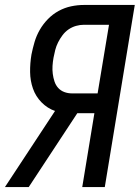

<svg xmlns="http://www.w3.org/2000/svg" viewBox="-41 -755 564 775"><path d="M-21 0 181 -307Q150 -318 126.5 -342Q103 -366 92 -397.5Q81 -429 80.5 -464Q80 -499 86 -535Q91 -560 98.5 -585.5Q106 -611 119.5 -634.5Q133 -658 152.5 -678Q172 -698 196 -711Q220 -724 246 -729.5Q272 -735 298 -735H503L382 0H291L340 -298H271L75 0ZM353 -378 399 -655H298Q282 -655 266 -650.5Q250 -646 236 -636.5Q222 -627 211.5 -613Q201 -599 193.5 -584Q186 -569 182 -553.5Q178 -538 175 -522Q172 -505 171 -489Q170 -473 172 -457Q174 -441 179 -426Q184 -411 194 -400Q204 -389 218.5 -383.5Q233 -378 250 -378Z"/></svg>

Font: Iosevka SS04 Medium Oblique
Style: Regular
Weight: 500
Italic angle: -9°
Monospace: yes
Designer: Belleve Invis
Foundry: Belleve Invis
Version: Version 19.0.0; ttfautohint (v1.8.4)